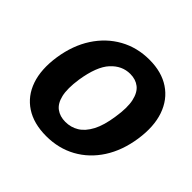

<svg xmlns="http://www.w3.org/2000/svg" viewBox="-179 -923 1122 1122"><g transform="rotate(45 382.0 -361.5)"><path d="M341.5 10Q238 10 169 -35.2Q100 -80.5 71.5 -163.2Q43 -246 60 -359.5Q77.5 -474 132 -557.8Q186.5 -641.5 269 -687.2Q351.5 -733 453 -733Q554 -733 622.5 -687.2Q691 -641.5 720 -558Q749 -474.5 732 -360Q715 -246.5 661.5 -163.5Q608 -80.5 525.8 -35.2Q443.5 10 341.5 10ZM362 -128Q407.5 -128 444.8 -150.8Q482 -173.5 508.8 -224Q535.5 -274.5 547.5 -357.5Q561 -443 549.5 -495.2Q538 -547.5 507.5 -571.2Q477 -595 432 -595Q364.5 -595 314 -540.2Q263.5 -485.5 243.5 -357.5Q231.5 -274.5 243.2 -224Q255 -173.5 286 -150.8Q317 -128 362 -128Z"/></g></svg>

Font: Public Sans Thin ExtraBold
Style: Italic
Weight: 800
Italic angle: -8°
Version: Version 2.001